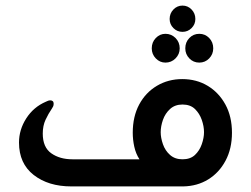

<svg xmlns="http://www.w3.org/2000/svg" viewBox="-20 -667 899 687"><path d="M633 -553Q614 -553 600.5 -566.5Q587 -580 587 -599Q587 -619 600.5 -633Q614 -647 633 -647Q652 -647 665.5 -633Q679 -619 679 -599Q679 -580 665.5 -566.5Q652 -553 633 -553ZM572 -443Q552 -443 537.5 -458Q523 -473 523 -494Q523 -516 537.5 -531Q552 -546 572 -546Q593 -546 608 -531Q623 -516 623 -494Q623 -473 608 -458Q593 -443 572 -443ZM643 -494Q643 -516 657.5 -531Q672 -546 693 -546Q714 -546 728.5 -531Q743 -516 743 -494Q743 -473 728.5 -458Q714 -443 693 -443Q672 -443 657.5 -458Q643 -473 643 -494ZM632 -384Q683 -384 723 -360Q763 -336 786.5 -293Q810 -250 810 -192Q810 -135 787 -92Q764 -49 725 -25Q686 -1 636 0H235Q153 0 100.5 -41Q48 -82 48 -157Q48 -203 74 -243.5Q100 -284 144 -303Q154 -308 159 -308Q172 -308 172 -296Q172 -290 170 -286Q168 -282 166 -279Q153 -260 143 -238.5Q133 -217 133 -189Q133 -140 163.5 -118.5Q194 -97 239 -97H479Q466 -117 460.5 -142Q455 -167 455 -192Q455 -250 478 -293Q501 -336 541.5 -360Q582 -384 632 -384ZM633 -97Q661 -97 677.5 -112.5Q694 -128 702 -151Q710 -174 710 -194Q710 -215 702 -238Q694 -261 677.5 -277Q661 -293 633 -293Q606 -293 588.5 -277Q571 -261 563 -238Q555 -215 555 -194Q555 -174 563 -151Q571 -128 588.5 -112.5Q606 -97 633 -97Z"/></svg>

Font: Zain
Style: Bold
Weight: 700
Designer: Zain,Boutros
Foundry: Mobile Telecommunications Company (Zain), 2024
Version: Version 1.50; ttfautohint (v1.8.4)